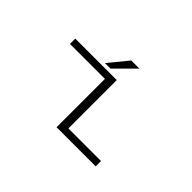

<svg xmlns="http://www.w3.org/2000/svg" viewBox="-108 -962 1265 1265"><g transform="rotate(45 525.0 -329.5)"><path d="M413 -524 523.5 -659H599.5L464 -524ZM547 -49.5H851V0H486.5V-450.5H160.5V-500H547Z"/></g></svg>

Font: League Mono Extended UltraLight
Style: Regular
Weight: 200
Width: 9
Designer: Tyler Finck
Foundry: The League of Moveable Type / Tyler Finck
Version: Version 2.210